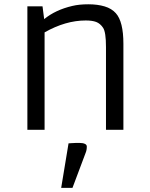

<svg xmlns="http://www.w3.org/2000/svg" viewBox="-20 -611 706 904"><path d="M383.8 -514.6Q288.6 -514.6 189.9 -458.5V0H108.9V-581.1H180.2L188 -521Q241.2 -564.5 320.3 -583Q352.5 -590.8 396 -590.8Q439.5 -590.8 472.7 -580.8Q505.9 -570.8 525.4 -548.8Q561 -509.3 561 -404.8V0H479V-389.6Q479 -460 465.3 -480.2Q451.7 -500.5 432.9 -507.6Q414.1 -514.6 383.8 -514.6ZM316.4 63Q328.1 62 336.9 62H355.5Q370.1 62 379.4 66.2Q388.7 70.3 388.7 79.1Q388.7 95.7 383.3 108.4L321.3 273.4H268.1L302.7 64Z"/></svg>

Font: Armata
Style: Regular
Weight: 400
Designer: Viktoriya Grabowska
Foundry: Viktoriya Grabowska
Version: Version 1.002